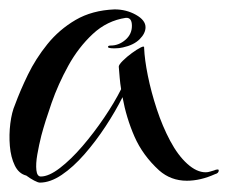

<svg xmlns="http://www.w3.org/2000/svg" viewBox="-46 -390 486 409"><path d="M39 -1Q35 -1 26.5 -5.5Q18 -10 10 -16Q-6 -20 -14.5 -37.5Q-23 -55 -25 -79Q-27 -103 -24 -127Q-21 -151 -14 -167Q-3 -197 13.5 -231Q30 -265 55 -296Q80 -327 115 -347.5Q150 -368 198 -370Q223 -370 243.5 -358.5Q264 -347 264 -332Q264 -319 251.5 -306.5Q239 -294 216 -289Q212 -288 207.5 -287.5Q203 -287 198 -287Q184 -287 184 -290Q184 -293 190 -293Q207 -293 221 -305Q235 -317 235 -335Q235 -353 222 -352Q182 -346 151.5 -317.5Q121 -289 99.5 -250Q78 -211 64 -171Q50 -131 42 -101Q37 -81 33.5 -61Q30 -41 31.5 -27.5Q33 -14 41 -14Q58 -14 81.5 -32Q105 -50 129.5 -78.5Q154 -107 176 -139.5Q198 -172 212 -200Q210 -212 209 -224Q208 -236 207 -248Q207 -252 215.5 -260.5Q224 -269 235 -277Q246 -285 254 -289Q262 -293 261 -288Q262 -263 269 -228.5Q276 -194 288 -157.5Q300 -121 316.5 -90Q333 -59 353 -41Q373 -23 392 -23Q397 -23 401.5 -24.5Q406 -26 410 -27Q414 -29 418 -29Q420 -29 420 -27Q420 -21 412 -19Q381 -5 352 -5Q318 -5 293 -27Q258 -59 240.5 -99Q223 -139 215 -183Q200 -153 179 -121Q158 -89 134 -61.5Q110 -34 85.5 -17.5Q61 -1 39 -1Z"/></svg>

Font: Festive
Style: Regular
Weight: 400
Designer: Robert E. Leuschke
Foundry: Robert E. Leuschke
Version: Version 1.101; ttfautohint (v1.8.3)